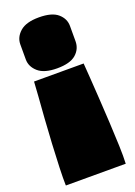

<svg xmlns="http://www.w3.org/2000/svg" viewBox="-156 -749 663 946"><g transform="rotate(-20 175.5 -276.0)"><path d="M306 -399Q308 -374 311.5 -323.5Q315 -273 319 -209.5Q323 -146 326.5 -80.5Q330 -15 332 42Q334 99 332 135L333 136H19L18 135Q17 99 19 42Q21 -15 24.5 -80.5Q28 -146 32.5 -209Q37 -272 41 -322.5Q45 -373 46 -399ZM306 -516Q306 -475 275 -448Q244 -421 176 -421Q109 -421 77 -449Q45 -477 45 -515V-594Q45 -632 77 -660Q109 -688 176 -688Q244 -688 275 -661Q306 -634 306 -596Z"/></g></svg>

Font: Gasoek One
Style: Regular
Weight: 400
Designer: Jiashuo Zhang
Foundry: JAMO
Version: Version 1.000; ttfautohint (v1.8.4.7-5d5b);gftools[0.9.29]